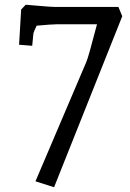

<svg xmlns="http://www.w3.org/2000/svg" viewBox="-20 -681 546 806"><path d="M210 -651.9H477.1L493.2 -612.8L207 105L128.9 80.1L342.8 -421.9Q350.6 -439 387.2 -579.1H219.2Q197.3 -579.1 133.8 -573.2Q121.6 -548.3 120.1 -539.1L115.2 -488.8L60.1 -493.2L68.8 -641.1L87.9 -661.1Q104 -660.2 149.4 -656Q194.8 -651.9 210 -651.9Z"/></svg>

Font: Sura
Style: Regular
Weight: 400
Designer: Carolina Giovagnoli
Foundry: Huerta Tipografica
Version: Version 1.003;PS 001.002;hotconv 1.0.70;makeotf.lib2.5.58329